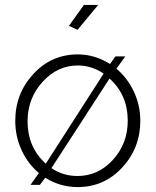

<svg xmlns="http://www.w3.org/2000/svg" viewBox="-20 -750 632 780"><path d="M142 1H104L138 -47Q93 -85 67.5 -140.5Q42 -196 42 -259Q42 -370 115.5 -449.5Q189 -529 296 -529Q365 -529 427 -490L449 -521H489L453 -471Q498 -433 524 -377.5Q550 -322 550 -259Q550 -149 476.5 -69.5Q403 10 296 10Q224 10 164 -28ZM92 -257Q92 -152 166 -85L401 -451Q352 -484 296 -484Q213 -484 152.5 -417Q92 -350 92 -257ZM295 -35Q379 -35 439 -101Q499 -167 499 -260Q499 -364 425 -431L189 -67Q236 -35 295 -35ZM379 -730 295 -629 260 -645 321 -730Z"/></svg>

Font: Raleway
Style: Light
Weight: 300
Designer: Matt McInerney, Pablo Impallari, Rodrigo Fuenzalida
Foundry: Matt McInerney, Pablo Impallari, Rodrigo Fuenzalida
Version: Version 3.000